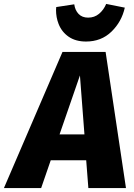

<svg xmlns="http://www.w3.org/2000/svg" viewBox="-77 -960 682 980"><path d="M363 -142H182L133 0H-57L242 -695H462L566 0H374ZM354 -274 331 -575 227 -274ZM222 -838Q209 -871 209 -909Q209 -916 210 -924L302 -938Q306 -908 324 -889Q342 -870 373 -870Q405 -870 428.5 -889.5Q452 -909 465 -940L560 -921Q544 -849 492 -798.5Q440 -748 362 -748Q309 -748 273.5 -772.5Q238 -797 222 -838Z"/></svg>

Font: Trujillo ExtraBold
Style: Italic
Weight: 800
Italic angle: -8°
Designer: Fira Sans original fonts by bBox Type GmbH, Carrois Corporate GbR, & Edenspiekermann AG / Changes by Cristiano Sobral
Foundry: Fira Sans original fonts by bBox Type GmbH, Carrois Corporate GbR, & Edenspiekermann AG / Changes by Cristiano Sobral
Version: Version 4.301;July 28, 2020;FontCreator 13.0.0.2655 64-bit